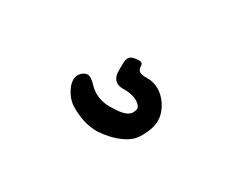

<svg xmlns="http://www.w3.org/2000/svg" viewBox="-48 -200 681 554"><g transform="rotate(30 293.0 77.0)"><path d="M289.6 195.8Q246.1 195.8 200.7 168.9Q174.3 153.8 160.6 119.6Q157.2 109.4 157.2 101.1Q157.2 82.5 172.9 71.8Q179.2 67.4 186 67.4Q197.3 67.4 212.9 84Q242.2 115.7 286.6 115.7L296.9 115.2Q344.7 115.2 355 94.7Q358.9 87.4 358.9 81.5Q358.9 74.7 350.1 66.9Q331.5 51.8 298.3 51.8H292.5Q263.2 51.3 258.3 22L257.8 4.9L258.3 -12.7Q258.3 -32.7 271 -38.1Q280.8 -42 291.5 -42H293.9Q300.8 -42 305.2 -38.1L306.6 -32.2Q306.6 -20.5 312.5 -14.9Q318.4 -9.3 338.9 -9.3H342.8Q350.6 -9.3 357.4 -7.8Q392.6 0.5 414.6 36.1Q428.2 59.6 428.2 81.5Q428.2 110.8 405.8 146Q392.1 167.5 362.8 179.7Q330.6 193.8 289.6 195.8Z"/></g></svg>

Font: X Typewriter
Style: Regular
Weight: 400
Monospace: yes
Designer: GGBot
Version: 0.50